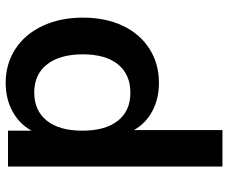

<svg xmlns="http://www.w3.org/2000/svg" viewBox="-82 -694 784 659"><g transform="rotate(90 309.5 -364.0)"><path d="M551 -736V0H428V-81Q405 -39 362 -15.5Q319 8 264 8Q199 8 148 -25Q97 -58 68.5 -118.5Q40 -179 40 -257Q40 -335 68 -394Q96 -453 147 -485.5Q198 -518 264 -518Q318 -518 360.5 -495.5Q403 -473 426 -432V-736ZM428 -255Q428 -334 394 -377Q360 -420 298 -420Q235 -420 200.5 -377.5Q166 -335 166 -257Q166 -178 200.5 -134Q235 -90 297 -90Q359 -90 393.5 -133Q428 -176 428 -255Z"/></g></svg>

Font: Muli-Bold
Style: Bold
Weight: 700
Version: Version 2.000